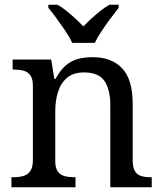

<svg xmlns="http://www.w3.org/2000/svg" viewBox="-20 -786 685 806"><path d="M28 0V-42H36Q59 -42 77.5 -47Q96 -52 107 -67.5Q118 -83 118 -114V-426Q118 -456 107 -470.5Q96 -485 78 -489.5Q60 -494 38 -494H33V-536H195L208 -455H213Q234 -493 257.5 -512.5Q281 -532 309 -539Q337 -546 369 -546Q448 -546 492.5 -499.5Q537 -453 537 -350V-114Q537 -83 546.5 -67.5Q556 -52 573 -47Q590 -42 612 -42H617V0H443V-345Q443 -410 418.5 -446Q394 -482 333 -482Q288 -482 261.5 -459.5Q235 -437 223.5 -400Q212 -363 212 -320V-109Q212 -80 223 -65.5Q234 -51 252 -46.5Q270 -42 292 -42H297V0ZM283 -606Q273 -629 255 -655.5Q237 -682 218 -708Q199 -734 183 -753V-766H222Q241 -755 260 -739.5Q279 -724 297 -707.5Q315 -691 330 -675Q345 -691 363 -707.5Q381 -724 400.5 -739.5Q420 -755 439 -766H478V-753Q463 -734 443.5 -708Q424 -682 406.5 -655.5Q389 -629 378 -606Z"/></svg>

Font: Noto Serif Armenian
Style: Regular
Weight: 400
Designer: Monotype Design Team
Foundry: Monotype Imaging Inc.
Version: Version 2.007